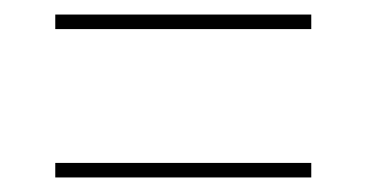

<svg xmlns="http://www.w3.org/2000/svg" viewBox="-20 -489 505 264"><path d="M56 -449H408V-469H56ZM56 -245H408V-265H56Z"/></svg>

Font: Noto Serif Display Condensed Black
Style: Regular
Weight: 900
Width: 3
Designer: Monotype Design Team
Foundry: Monotype Imaging Inc.
Version: Version 2.009